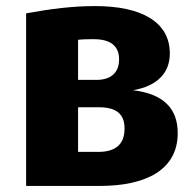

<svg xmlns="http://www.w3.org/2000/svg" viewBox="-20 -612 639 632"><path d="M418 -315C499 -329 539 -373 539 -436C539 -541 444 -592 293 -592C219 -592 148 -583 66 -568V0H309C459 0 565 -52 565 -174C565 -254 519 -303 418 -315ZM289 -483C343 -483 372 -461 372 -417C372 -369 341 -349 297 -349H237V-481C256 -483 271 -483 289 -483ZM303 -112H237V-259H305C365 -259 390 -235 390 -189C390 -133 356 -112 303 -112Z"/></svg>

Font: Glow Sans SC Normal ExtraBold
Style: Regular
Weight: 800
Designer: Ryoko NISHIZUKA (kana, bopomofo & ideographs); Paul D. Hunt (Latin, Greek & Cyrillic); Sandoll Communications, Soo-young
Version: Version 0.93